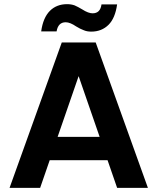

<svg xmlns="http://www.w3.org/2000/svg" viewBox="-20 -903 756 923"><path d="M543 0C543 0 691 0 691 0C691 0 440 -699 440 -699C440 -699 277 -699 277 -699C277 -699 26 0 26 0C26 0 173 0 173 0C173 0 219 -133 219 -133C219 -133 497 -133 497 -133C497 -133 543 0 543 0ZM257 -245C257 -245 358 -537 358 -537C358 -537 459 -245 459 -245C459 -245 257 -245 257 -245ZM178 -752C178 -752 252 -752 252 -752C252 -752 252 -752 252 -752C257 -781 271 -796 296 -796C296 -796 296 -796 296 -796C310 -796 327 -789 346 -776C346 -776 346 -776 346 -776C359 -768 371 -762 382 -758C393 -753 405 -751 419 -751C419 -751 419 -751 419 -751C452 -751 480 -762 502 -784C523 -805 537 -838 543 -882C543 -882 468 -882 468 -882C468 -882 468 -882 468 -882C464 -853 450 -839 425 -839C425 -839 425 -839 425 -839C412 -839 395 -845 375 -858C375 -858 375 -858 375 -858C362 -866 350 -872 339 -877C328 -881 316 -883 302 -883C302 -883 302 -883 302 -883C269 -883 241 -872 220 -851C198 -829 184 -796 178 -752Z"/></svg>

Font: Girnar Poppins
Style: SemiBold
Weight: 500
Designer: Ninad Kale (Devanagari), Jonny Pinhorn (Latin)
Foundry: Indian Type Foundry
Version: ""